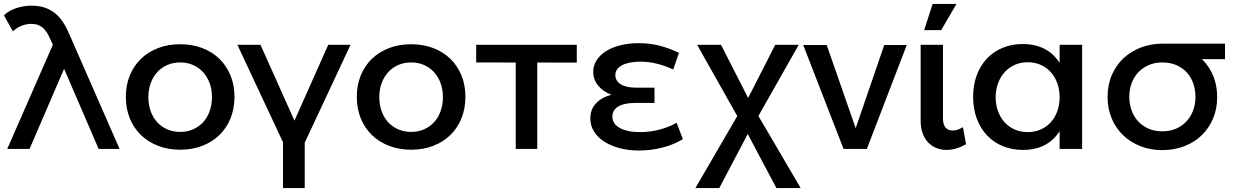

<svg xmlns="http://www.w3.org/2000/svg" viewBox="-40 -761 6319 981"><path d="M120 -732Q159.5 -732 189.5 -721.8Q219.5 -711.5 243 -692Q266.5 -672.5 284.2 -644.2Q302 -616 317 -580L571 0H464L287.5 -409.5L111 0H-3L230 -532L217 -561Q209.5 -578 201 -592.2Q192.5 -606.5 181.2 -617Q170 -627.5 155 -633.2Q140 -639 120 -639Q94 -639 69.5 -629Q45 -619 26 -601L-20 -683Q8 -708.5 45.2 -720.2Q82.5 -732 120 -732Z M881 -535Q942.5 -535 993.5 -515.5Q1044.5 -496 1081 -460.5Q1117.5 -425 1137.8 -375.5Q1158 -326 1158 -266Q1158 -206 1137.8 -156.2Q1117.5 -106.5 1081 -71Q1044.5 -35.5 993.5 -15.8Q942.5 4 881 4Q819 4 768 -15.8Q717 -35.5 680.2 -71Q643.5 -106.5 623.2 -156.2Q603 -206 603 -266Q603 -326 623.2 -375.5Q643.5 -425 680.2 -460.5Q717 -496 768 -515.5Q819 -535 881 -535ZM881 -442Q845 -442 815 -429Q785 -416 763.5 -392.5Q742 -369 730 -336.5Q718 -304 718 -265Q718 -225.5 730 -192.5Q742 -159.5 763.5 -136.2Q785 -113 815 -100Q845 -87 881 -87Q916.5 -87 946.2 -100Q976 -113 997.5 -136.2Q1019 -159.5 1031 -192.5Q1043 -225.5 1043 -265Q1043 -304 1031 -336.5Q1019 -369 997.5 -392.5Q976 -416 946.2 -429Q916.5 -442 881 -442Z M1406 -34 1173 -532H1291L1464.5 -144.5L1637 -532H1751L1517 -32V200H1406Z M2061 -535Q2122.5 -535 2173.5 -515.5Q2224.5 -496 2261 -460.5Q2297.5 -425 2317.8 -375.5Q2338 -326 2338 -266Q2338 -206 2317.8 -156.2Q2297.5 -106.5 2261 -71Q2224.5 -35.5 2173.5 -15.8Q2122.5 4 2061 4Q1999 4 1948 -15.8Q1897 -35.5 1860.2 -71Q1823.5 -106.5 1803.2 -156.2Q1783 -206 1783 -266Q1783 -326 1803.2 -375.5Q1823.5 -425 1860.2 -460.5Q1897 -496 1948 -515.5Q1999 -535 2061 -535ZM2061 -442Q2025 -442 1995 -429Q1965 -416 1943.5 -392.5Q1922 -369 1910 -336.5Q1898 -304 1898 -265Q1898 -225.5 1910 -192.5Q1922 -159.5 1943.5 -136.2Q1965 -113 1995 -100Q2025 -87 2061 -87Q2096.5 -87 2126.2 -100Q2156 -113 2177.5 -136.2Q2199 -159.5 2211 -192.5Q2223 -225.5 2223 -265Q2223 -304 2211 -336.5Q2199 -369 2177.5 -392.5Q2156 -416 2126.2 -429Q2096.5 -442 2061 -442Z M2907 -532V-441L2705 -441.5V0H2595V-441.5L2393 -442V-532Z M3225 8Q3170.5 8 3124.8 -4.2Q3079 -16.5 3046 -38.2Q3013 -60 2994.5 -90Q2976 -120 2976 -156Q2976 -201 3004.2 -232Q3032.5 -263 3084 -277Q3041 -293 3016 -323.8Q2991 -354.5 2991 -394Q2991 -426 3008.2 -453Q3025.5 -480 3056.2 -499.5Q3087 -519 3129.8 -529.8Q3172.5 -540.5 3223 -540.5Q3279 -540.5 3329 -527.8Q3379 -515 3429 -491L3400 -406Q3312.5 -446 3232 -446Q3202.5 -446 3178.8 -441.2Q3155 -436.5 3138.5 -427.8Q3122 -419 3113 -406.5Q3104 -394 3104 -378Q3104 -347 3132.2 -330Q3160.5 -313 3212 -313H3304V-235H3204Q3149 -235 3119 -217Q3089 -199 3089 -165Q3089 -128 3127 -107Q3165 -86 3232 -86Q3281 -86 3329.8 -98.8Q3378.5 -111.5 3417 -134L3449 -50Q3403 -22 3345 -7Q3287 8 3225 8Z M3727 -168 3522 -532H3644L3782.5 -260.5L3921 -532H4041L3835 -168.5L4051 200H3927L3780.5 -76.5L3635 200H3513Z M4064 -531H4184L4332 -106L4478 -531H4593L4389 0H4270Z M4778 -157Q4778 -124.5 4791.2 -109.2Q4804.5 -94 4827 -94Q4839 -94 4852 -98.2Q4865 -102.5 4880 -111L4896 -24Q4844 5 4796 5Q4768.5 5 4744.2 -4.8Q4720 -14.5 4702.2 -33.2Q4684.5 -52 4674.2 -79.8Q4664 -107.5 4664 -144V-532H4778ZM4725 -741H4847L4769 -607H4682Z M5374 -91Q5345 -44.5 5298 -19.8Q5251 5 5187 5Q5129.5 5 5082.5 -14.8Q5035.5 -34.5 5002 -70.5Q4968.5 -106.5 4950.2 -156.5Q4932 -206.5 4932 -267Q4932 -327 4950.5 -376.5Q4969 -426 5002.2 -461.5Q5035.5 -497 5082.2 -516.5Q5129 -536 5185 -536Q5249.5 -536 5297 -511.2Q5344.5 -486.5 5374 -439.5V-532H5489V0H5374ZM5211 -443Q5175 -443 5145 -429.8Q5115 -416.5 5093.2 -392.5Q5071.5 -368.5 5059.5 -335.8Q5047.5 -303 5047 -264Q5047.5 -225 5059.5 -192.2Q5071.5 -159.5 5093 -136Q5114.5 -112.5 5144.5 -99.2Q5174.5 -86 5211 -86Q5247 -86 5277 -99.2Q5307 -112.5 5328.5 -136Q5350 -159.5 5362 -192.2Q5374 -225 5374 -264Q5374 -303.5 5362 -336.2Q5350 -369 5328.5 -392.8Q5307 -416.5 5277 -429.8Q5247 -443 5211 -443Z M5899 6Q5838.5 6 5787.2 -14Q5736 -34 5698.5 -70Q5661 -106 5640 -156Q5619 -206 5619 -266Q5619 -327.5 5640.8 -377.8Q5662.5 -428 5700.5 -463.5Q5738.5 -499 5789.8 -518.5Q5841 -538 5900 -538H6219V-459H6101Q6139 -422 6159 -372.8Q6179 -323.5 6179 -266Q6179 -204.5 6157.5 -154.2Q6136 -104 6098.2 -68.2Q6060.5 -32.5 6009.2 -13.2Q5958 6 5899 6ZM5899 -90Q5937 -90 5968 -103.2Q5999 -116.5 6021.2 -140Q6043.5 -163.5 6055.8 -195.8Q6068 -228 6068 -266Q6068 -303.5 6056.5 -335.8Q6045 -368 6023.2 -391.5Q6001.5 -415 5970 -428.5Q5938.5 -442 5899 -442Q5861 -442 5830 -428.8Q5799 -415.5 5776.8 -392.2Q5754.5 -369 5742.2 -336.8Q5730 -304.5 5730 -266Q5730 -229 5741.8 -196.8Q5753.5 -164.5 5775.5 -140.8Q5797.5 -117 5828.8 -103.5Q5860 -90 5899 -90Z"/></svg>

Font: Argentum Sans
Style: Regular
Weight: 400
Designer: Julieta Ulanovsky, Owen Earl, Chris M. Simpson, Rasmus Andersson, Cristiano Sobral
Foundry: The Argentum Sans Project Authors
Version: Version 3.135; ttfautohint (v1.8.4.7-5d5b-dirty)